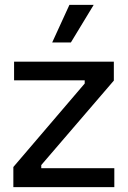

<svg xmlns="http://www.w3.org/2000/svg" viewBox="-20 -771 527 791"><path d="M35 0V-83L329 -427V-440H38V-517H449V-439L150 -91V-78H451V0ZM272 -596H195L266 -751H366Z"/></svg>

Font: Bricolage Grotesque 16pt
Style: Regular
Weight: 400
Version: Version 1.001;gftools[0.9.33.dev8+g029e19f]